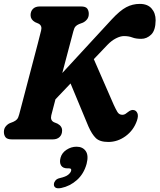

<svg xmlns="http://www.w3.org/2000/svg" viewBox="-20 -734 840 1011"><path d="M250 -126.5Q244 -100.5 264 -90.5L282.5 -83Q307.5 -69.5 307 -46.5Q307 -25.5 294 -12.8Q281 0 257.5 0H43Q18 0 9.2 -11.2Q0.5 -22.5 0.5 -39.5Q0.5 -56.5 10 -68.2Q19.5 -80 32 -85.5L50 -92.5Q62.5 -98 69.5 -105.8Q76.5 -113.5 81 -131.5Q88 -158 99.8 -202.8Q111.5 -247.5 125.5 -301Q139.5 -354.5 153.5 -407.5Q167.5 -460.5 179 -504.5Q190.5 -548.5 196.5 -573.5Q203 -599 183 -609.5L164.5 -617.5Q141 -631 141 -654Q141 -674.5 153.5 -687.2Q166 -700 190 -700H406Q431 -700 439.2 -689Q447.5 -678 447.5 -661Q447.5 -643.5 438.2 -632Q429 -620.5 416 -614.5L396 -607Q384 -602 377.2 -594.2Q370.5 -586.5 366 -568.5Q357.5 -536.5 341.5 -476.2Q325.5 -416 308 -349.5L568.5 -632Q611.5 -678.5 644.8 -696Q678 -713.5 716 -713.5Q757 -713.5 778.2 -689.2Q799.5 -665 799.5 -627.5Q799 -574 776 -551.8Q753 -529.5 724 -529.5Q695 -529.5 676.5 -536.8Q658 -544 632.5 -544Q614 -544 590.5 -532Q567 -520 545.5 -497.5L474 -422.5L578.5 -183Q589 -160 598 -144.8Q607 -129.5 624.5 -129.5Q633 -129.5 640 -133.8Q647 -138 654.5 -144.5Q672 -158.5 686.5 -154Q698 -151 703.8 -137.2Q709.5 -123.5 701 -98.5Q683.5 -48 641.5 -17.2Q599.5 13.5 550.5 13.5Q505.5 13.5 484.5 -7Q463.5 -27.5 445.5 -68.5L351.5 -294.5L272 -211Q265 -185 259.5 -163.2Q254 -141.5 250 -126.5ZM335 152.5Q311 152.5 301.5 137Q292 121.5 299 96Q306 70.5 330.5 54.5Q355 38.5 383 38.5Q415.5 38.5 431.5 61.5Q447.5 84.5 436 129Q421.5 181.5 385 214Q348.5 246.5 302 256Q280 260 271.2 253.2Q262.5 246.5 264 234.5Q265 224.5 272.5 215.8Q280 207 296 203.5Q326.5 196.5 339.2 186Q352 175.5 354.5 165Q358 152.5 343.5 152.5Z"/></svg>

Font: Fraunces 144pt S100
Style: Bold Italic
Weight: 700
Italic angle: -16°
Version: Version 1.000; ttfautohint (v1.8.3)